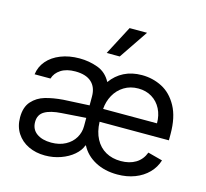

<svg xmlns="http://www.w3.org/2000/svg" viewBox="-110 -889 1104 1027"><g transform="rotate(15 442.5 -375.5)"><path d="M421.4 -95.7H418.9Q408.2 -65.9 379.4 -41.3Q350.6 -16.6 309.6 -2Q268.6 12.7 222.7 12.7Q171.9 12.7 130.9 -6.8Q89.8 -26.4 65.9 -63.2Q42 -100.1 42 -150.4Q42 -207.5 70.8 -239.5Q99.6 -271.5 142.3 -283.9Q185.1 -296.4 241.2 -300.8L384.8 -308.1V-357.4Q384.8 -408.7 354.2 -436.3Q323.7 -463.9 264.6 -463.9Q216.3 -463.9 185.5 -444.1Q154.8 -424.3 145.5 -392.6H57.6Q63 -435.1 90.8 -467.8Q118.7 -500.5 164.8 -518.8Q210.9 -537.1 268.6 -537.1Q321.8 -537.1 369.9 -519.5Q418 -502 443.8 -453.1Q472.7 -493.7 515.6 -515.4Q558.6 -537.1 614.3 -537.1Q674.3 -537.1 726.1 -510.5Q777.8 -483.9 810.3 -424.6Q842.8 -365.2 842.8 -272.5V-237.3H459Q460.9 -182.1 481.7 -143.1Q502.4 -104 538.6 -83.7Q574.7 -63.5 622.1 -63.5Q670.4 -63.5 704.6 -84.2Q738.8 -105 753.9 -145.5L835 -124Q822.8 -84 793 -53.5Q763.2 -22.9 719.5 -6.1Q675.8 10.7 623 10.7Q552.7 10.7 500 -17.6Q447.3 -45.9 421.4 -95.7ZM237.3 -62.5Q282.7 -62.5 316.2 -80.6Q349.6 -98.6 367.2 -128.4Q384.8 -158.2 384.8 -192.4V-238.8L251 -229.5Q189.9 -225.6 158 -206.8Q126 -188 126 -147.5Q126 -106.4 156.5 -84.5Q187 -62.5 237.3 -62.5ZM757.8 -308.6Q757.8 -353 740 -387.9Q722.2 -422.9 689.5 -442.9Q656.7 -462.9 614.3 -462.9Q569.8 -462.9 535.6 -441.9Q501.5 -420.9 481.9 -385.5Q462.4 -350.1 459.5 -308.6ZM484.4 -762.7H581.1L472.7 -602.5H400.4Z"/></g></svg>

Font: Pretendard
Style: Regular
Weight: 400
Designer: Base glyphs from Inter by Rasmus Andersson; Hangeul glyphs from Noto Sans CJK(Source Han Sans) by Jang Soo-young and Kan
Foundry: Kil Hyung-jin
Version: Version 1.309